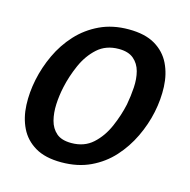

<svg xmlns="http://www.w3.org/2000/svg" viewBox="-83 -589 672 679"><g transform="rotate(15 253.5 -250.0)"><path d="M35 -250Q45 -298 66.5 -344Q88 -390 122 -427Q156 -464 202.5 -486Q249 -508 308 -508Q368 -508 405 -486Q442 -464 460 -427Q478 -390 480 -344Q482 -298 472 -250Q462 -202 440 -156Q418 -110 384.5 -73Q351 -36 304.5 -14Q258 8 198 8Q139 8 102 -14Q65 -36 47 -73Q29 -110 27 -156Q25 -202 35 -250ZM137 -250Q130 -218 128.5 -186Q127 -154 134 -127Q141 -100 160 -83.5Q179 -67 215 -67Q262 -67 293 -95Q324 -123 342.5 -165.5Q361 -208 370 -250Q376 -282 378 -314Q380 -346 373 -372.5Q366 -399 346.5 -415.5Q327 -432 292 -432Q245 -432 214 -404Q183 -376 164.5 -334Q146 -292 137 -250Z"/></g></svg>

Font: Epunda Sans Medium
Style: Italic
Weight: 500
Italic angle: -12.0243°
Designer: Simon Atzbach
Foundry: typofactur
Version: Version 2.204; ttfautohint (v1.8.4.7-5d5b)